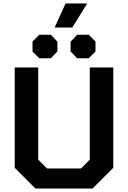

<svg xmlns="http://www.w3.org/2000/svg" viewBox="-20 -1090 740 1110"><path d="M65 -120V-700H201V-167L252 -116H448L499 -167V-700H635V-120L515 0H185ZM359 -1070H484L398 -931H296ZM168 -792V-850L207 -889H274L312 -849V-793L274 -753H207ZM388 -793V-849L426 -889H493L532 -850V-792L493 -753H426Z"/></svg>

Font: Chakra Petch
Style: Bold
Weight: 700
Designer: Katatrad Aksorn Co.,Ltd.
Foundry: Cadson Demak Co.,Ltd.
Version: Version 1.000; ttfautohint (v1.6)